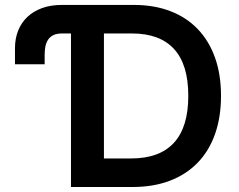

<svg xmlns="http://www.w3.org/2000/svg" viewBox="-20 -747 956 767"><path d="M39.8 -554Q39.8 -592.7 52.4 -624.5Q65 -656.2 89.1 -679.2Q113.3 -702.1 147.9 -714.7Q182.5 -727.3 226.6 -727.3H514.9Q596.2 -727.3 660.7 -702.4Q725.1 -677.6 770.1 -630.7Q815 -583.8 839 -516.5Q862.9 -449.2 862.9 -364.3Q862.9 -279.1 839 -211.5Q815 -143.8 769.5 -96.9Q724.1 -50.1 658.6 -25Q593 0 509.9 0H263.5V-613.3H227.6Q206 -613.3 192.3 -606.2Q178.6 -599.1 171.2 -587Q163.7 -574.9 161 -559.7Q158.4 -544.4 158.4 -527.7V-490.4H39.8ZM503.6 -114Q617.2 -114 674.7 -176.5Q732.2 -239 732.2 -364.3Q732.2 -489.3 675.2 -551.3Q618.3 -613.3 507.5 -613.3H395.2V-114Z"/></svg>

Font: Interop SemBd
Style: Regular
Weight: 600
Designer: Rasmus Andersson, Google, Jang Haemin
Foundry: jhaemin
Version: Version 1.008